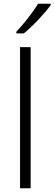

<svg xmlns="http://www.w3.org/2000/svg" viewBox="-20 -1014 293 1034"><path d="M253 -986V-994H185C159 -950 105 -882 68 -843V-834H108C158 -874 223 -945 253 -986ZM145 0V-760H88V0Z"/></svg>

Font: Noto Sans Myanmar UI Light
Style: Regular
Weight: 300
Designer: Monotype Design Team
Foundry: Monotype Imaging Inc.
Version: Version 2.103